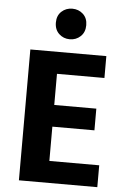

<svg xmlns="http://www.w3.org/2000/svg" viewBox="-62 -980 675 1032"><g transform="rotate(5 275.5 -464.0)"><path d="M286 -771Q320 -771 344 -793.5Q368 -816 368 -854Q368 -892 344 -914Q320 -936 286 -936Q252 -936 228 -914Q204 -892 204 -854Q204 -816 228 -793.5Q252 -771 286 -771ZM503 8V-110H234V-295H461V-412H234V-580H490V-698H80V8Z"/></g></svg>

Font: Repo Bold
Style: Bold
Weight: 700
Designer: Stefan Peev
Foundry: Context Ltd
Version: Version 1.502